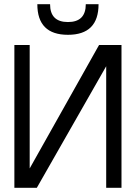

<svg xmlns="http://www.w3.org/2000/svg" viewBox="-20 -899 650 919"><path d="M561.5 -683.6V0H488.3V-582L156.2 0H48.8V-683.6H122.1V-92.8L454.1 -683.6ZM158.7 -878.9H219.7Q219.7 -793.5 305.2 -793.5Q390.6 -793.5 390.6 -878.9H451.7Q451.7 -732.4 305.2 -732.4Q158.7 -732.4 158.7 -878.9Z"/></svg>

Font: Sanitrixie
Style: Regular
Weight: 400
Designer: Jayvee D. Enaguas (Grand Chaos)
Version: Version 1.1 - 6/9/2013